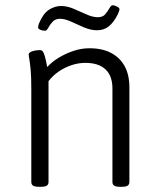

<svg xmlns="http://www.w3.org/2000/svg" viewBox="-20 -714 597 736"><path d="M129 2Q113 2 106.5 -2.5Q100 -7 100 -16V-373Q100 -420 97.5 -446.5Q95 -473 92.5 -486.5Q90 -500 90 -506Q90 -510 94.5 -513Q99 -516 105.5 -518Q112 -520 119.5 -521Q127 -522 132 -522Q140 -522 144 -517Q148 -512 152 -498Q156 -484 161 -457Q179 -477 205.5 -493Q232 -509 262 -519Q292 -529 323 -529Q372 -529 406 -511Q440 -493 458 -460Q476 -427 476 -379V-16Q476 -7 469.5 -2.5Q463 2 447 2H440Q424 2 417.5 -2.5Q411 -7 411 -16V-375Q411 -423 384.5 -448Q358 -473 307 -473Q281 -473 255 -464.5Q229 -456 206 -440.5Q183 -425 166 -403V-16Q166 -7 159.5 -2.5Q153 2 137 2ZM152 -596Q148 -596 141.5 -597.5Q135 -599 130.5 -602Q126 -605 126 -610Q126 -613 127 -616Q128 -619 129 -623Q145 -662 167.5 -676.5Q190 -691 214 -691Q237 -691 262 -680.5Q287 -670 311 -659Q335 -648 355 -648Q374 -648 383.5 -659.5Q393 -671 399.5 -682.5Q406 -694 412 -694Q418 -694 428 -689Q438 -684 438 -679Q438 -676 436.5 -671.5Q435 -667 431 -658Q415 -627 396.5 -612.5Q378 -598 352 -598Q328 -598 302 -609Q276 -620 252.5 -631Q229 -642 210 -642Q192 -642 181.5 -630.5Q171 -619 165 -607.5Q159 -596 152 -596Z"/></svg>

Font: Asap Light
Style: Regular
Weight: 300
Designer: Pablo Cosgaya
Foundry: Omnibus-Type
Version: Version 3.001